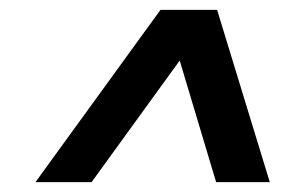

<svg xmlns="http://www.w3.org/2000/svg" viewBox="-20 -720 582 390"><path d="M52 -350 306 -700H421L528 -350H419L345 -597L166 -350Z"/></svg>

Font: Red Hat Display
Style: Bold Italic
Weight: 700
Italic angle: -12°
Designer: Pentagram / MCKL
Foundry: Pentagram / MCKL
Version: Version 1.003; Red Hat Display Bold Italic